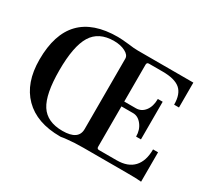

<svg xmlns="http://www.w3.org/2000/svg" viewBox="-123 -813 1126 1029"><g transform="rotate(30 440.5 -298.5)"><path d="M339 10Q195 10 116.5 -69Q38 -148 38 -292Q38 -607 342 -607Q366 -607 411 -602Q446 -597 471 -597H814V-443H784Q784 -509 750.5 -537.5Q717 -566 642 -566H557Q544 -566 544 -552V-324H616Q650 -324 671.5 -352Q693 -380 693 -426H723V-193H693Q693 -235 670 -264.5Q647 -294 616 -294H544V-44Q544 -31 557 -31H666Q735 -31 770.5 -69Q806 -107 806 -179H837V3Q812 0 745 0H479Q423 0 380 5Q369 6 358.5 7.5Q348 9 344 10ZM335 -22Q434 -22 434 -90V-526Q434 -548 405 -563Q376 -578 335 -578Q241 -578 200 -511Q159 -444 159 -296Q159 -148 199.5 -85Q240 -22 335 -22Z"/></g></svg>

Font: UnnaMedium
Style: Regular
Weight: 500
Designer: Jorge de Buen Unna
Foundry: Omnibus-Type
Version: Version 2.008;hotconv 1.0.109;makeotfexe 2.5.65596